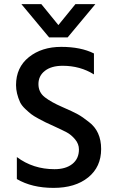

<svg xmlns="http://www.w3.org/2000/svg" viewBox="-20 -907 561 934"><path d="M309 -725H219L84 -887H181L264 -785L347 -887H444ZM62 -36V-143Q141 -84 245 -84Q300 -84 332 -109.5Q364 -135 364 -180Q364 -207 345 -229.5Q326 -252 304 -263.5Q282 -275 247 -291Q212 -307 201.5 -312Q191 -317 167 -330Q143 -343 131.5 -352Q120 -361 103 -377Q86 -393 78 -409Q58 -453 58 -493Q58 -579 120.5 -629Q183 -679 278 -679Q373 -679 437 -647V-545Q370 -587 285 -587Q230 -587 198.5 -562.5Q167 -538 167 -498Q167 -458 198 -434Q229 -410 282 -387Q335 -364 358.5 -351Q382 -338 412 -314Q472 -269 472 -182Q472 -95 409 -44Q346 7 240.5 7Q135 7 62 -36Z"/></svg>

Font: Hind Jalandhar Medium
Style: Regular
Weight: 500
Designer: Namrata Goyal
Foundry: Indian Type Foundry
Version: Version 0.702;PS 1.0;hotconv 1.0.81;makeotf.lib2.5.63406